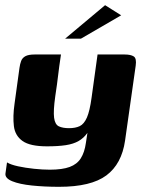

<svg xmlns="http://www.w3.org/2000/svg" viewBox="-20 -609 559 740"><path d="M208 111Q151 111 103 106Q55 101 27 89.5Q-1 78 1 60L7 17Q22 26 50 32Q78 38 111 41.5Q144 45 172 45Q220 45 248.5 34.5Q277 24 291.5 1Q306 -22 311 -58L317 -97Q303 -77 283 -65.5Q263 -54 233.5 -49.5Q204 -45 161 -45Q96 -45 67 -65.5Q38 -86 33.5 -123Q29 -160 36 -209L55 -347Q57 -362 61.5 -374Q66 -386 78 -392.5Q90 -399 114 -399H215Q211 -373 208.5 -354Q206 -335 204 -318.5Q202 -302 199.5 -283Q197 -264 193 -238Q185 -181 188.5 -155Q192 -129 207 -122Q222 -115 246 -115Q271 -115 287.5 -123Q304 -131 315 -156Q326 -181 333 -233L356 -399H460Q484 -399 495.5 -391.5Q507 -384 503 -356L462 -67Q449 23 390 67Q331 111 208 111ZM231 -460 385 -589 447 -550 292 -460Z"/></svg>

Font: Genos
Style: Bold Italic
Weight: 700
Italic angle: -8°
Version: Version 1.010